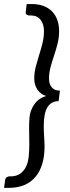

<svg xmlns="http://www.w3.org/2000/svg" viewBox="-43 -786 348 950"><path d="M173.5 -163.5Q173.5 -153 174 -139.8Q174.5 -126.5 175.2 -112.8Q176 -99 176.8 -85.8Q177.5 -72.5 177.5 -61.5Q177.5 -13 166 25Q154.5 63 132.5 89.2Q110.5 115.5 77.5 129.5Q44.5 143.5 2 143.5H-23L-17.5 105Q-16.5 95.5 -9.5 91Q-2.5 86.5 3.5 86.5H12Q49.5 86.5 73.5 57.8Q97.5 29 100 -24Q102 -47 102 -69.5Q102 -92 101.5 -113.5Q101 -135 101 -155.8Q101 -176.5 102.5 -196.5Q103.5 -219.5 110.5 -238.5Q117.5 -257.5 128.5 -272.2Q139.5 -287 154 -296.8Q168.5 -306.5 185 -311Q158 -319.5 142.2 -342.5Q126.5 -365.5 126.5 -397.5Q126.5 -427 134 -455.8Q141.5 -484.5 150.5 -513.2Q159.5 -542 167 -571.2Q174.5 -600.5 174.5 -632Q174.5 -666.5 157.8 -688Q141 -709.5 110 -709.5H101.5Q95.5 -709.5 89.2 -713.5Q83 -717.5 84.5 -727.5L89 -766H114Q148 -766 173.5 -756Q199 -746 215.8 -728.2Q232.5 -710.5 241 -686Q249.5 -661.5 249.5 -632.5Q249.5 -599.5 241.8 -569.5Q234 -539.5 224.5 -511Q215 -482.5 207.2 -454.2Q199.5 -426 199.5 -396.5Q199.5 -370.5 213 -354Q226.5 -337.5 253.5 -337.5L247 -285.5Q210.5 -285.5 192 -255.8Q173.5 -226 173.5 -163.5Z"/></svg>

Font: Lato
Style: Italic
Weight: 400
Italic angle: -7°
Designer: Lukasz Dziedzic
Foundry: tyPoland Lukasz Dziedzic
Version: Version 2.007; 2014-02-27